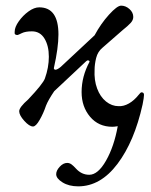

<svg xmlns="http://www.w3.org/2000/svg" viewBox="-20 -440 535 680"><path d="M490 -104Q490 -95 485 -70Q456 61 396 140.5Q336 220 257 220Q224 220 201.5 206Q179 192 179 177Q179 164 191.5 150.5Q204 137 218 137Q226 137 233 142Q240 147 249 157Q269 179 296 179Q327 179 355.5 129Q384 79 397 7Q385 9 378 9Q329 9 299 -26.5Q269 -62 269 -114Q269 -169 297 -221V-222Q297 -225 293 -226Q289 -227 285 -223L172 -117Q151 -86 143 -66Q134 -39 120.5 -15.5Q107 8 97 8Q84 8 66 -12Q48 -32 48 -46Q48 -60 80 -88Q132 -143 139 -162Q153 -201 153 -239Q153 -278 137.5 -303.5Q122 -329 93 -329Q70 -329 57 -322.5Q44 -316 42 -316Q36 -316 33.5 -318.5Q31 -321 32 -328Q32 -344 46.5 -364.5Q61 -385 81 -399.5Q101 -414 119 -414Q187 -414 187 -318Q187 -271 171 -200Q170 -197 172 -195Q174 -193 176 -193Q183 -193 195 -203L315 -315Q337 -356 366 -388Q395 -420 409 -420Q425 -420 438.5 -408Q452 -396 452 -380Q452 -369 443 -359Q434 -349 414 -333L343 -271Q326 -257 320.5 -234.5Q315 -212 315 -193Q313 -156 324 -126.5Q335 -97 355.5 -80.5Q376 -64 400 -64Q418 -63 436.5 -73.5Q455 -84 471 -104Q478 -113 481 -113Q490 -113 490 -104Z"/></svg>

Font: EB Garamond
Style: Regular
Weight: 400
Designer: Georg Duffner and Octavio Pardo
Foundry: Georg Duffner
Version: Version 1.000; ttfautohint (v1.6)